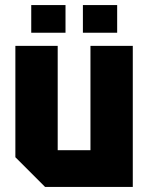

<svg xmlns="http://www.w3.org/2000/svg" viewBox="-20 -742 588 762"><path d="M507 -560V0H159L41 -118V-560H209V-146H339V-560ZM104 -612V-722H240V-612ZM309 -612V-722H445V-612Z"/></svg>

Font: Tektur SemiCondensed
Style: Bold
Weight: 700
Width: 4
Designer: Adam Jagosz
Foundry: Adam Jagosz
Version: Version 1.005;gftools[0.9.30]